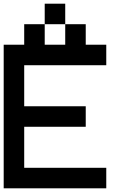

<svg xmlns="http://www.w3.org/2000/svg" viewBox="-20 -1020 707 1040"><path d="M333.3 -888.9H222.2V-1000H333.3ZM111.1 -777.8V-888.9H222.2V-777.8H333.3V-888.9H444.4V-777.8H555.6V-666.7H111.1V-444.4H444.4V-333.3H111.1V-111.1H555.6V0H0V-777.8Z"/></svg>

Font: Pixeloid Mono
Style: Regular
Weight: 400
Monospace: yes
Designer: GGBotNet
Foundry: GGBotNet
Version: 0.5